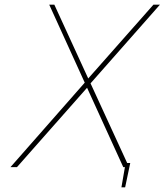

<svg xmlns="http://www.w3.org/2000/svg" viewBox="-20 -720 709 827"><path d="M517 -18 513 0H518L503 87H519L541 -18ZM360 -382 214 -700H192L345 -364L25 0H53L355 -342L511 0H536L370 -361L669 -700H641Z"/></svg>

Font: Advent Pro Thin
Style: Italic
Weight: 250
Italic angle: -12°
Version: Version 3.000